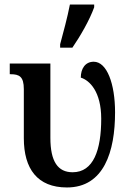

<svg xmlns="http://www.w3.org/2000/svg" viewBox="-20 -816 578 846"><path d="M245 -606H299C334 -657 375 -728 395 -784V-796H288C277 -739 259 -673 245 -621ZM275 10C438 10 487 -148 487 -321C487 -447 451 -544 393 -544C356 -544 336 -514 336 -474C375 -462 426 -412 426 -293C426 -155 392 -57 300 -57C235 -57 202 -104 202 -209V-536H23V-489H26C65 -489 85 -479 85 -423V-207C85 -72 145 10 275 10Z"/></svg>

Font: Noto Serif Condensed Semi
Style: Regular
Weight: 600
Width: 3
Designer: Monotype Design Team
Foundry: Monotype Imaging Inc.
Version: Version 1.002